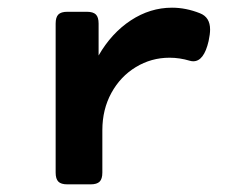

<svg xmlns="http://www.w3.org/2000/svg" viewBox="-20 -482 640 502"><path d="M502.9 -447.3Q529.3 -437 529.3 -404.8Q529.3 -392.6 525.4 -374.5Q513.2 -321.8 485.4 -321.8Q480.5 -321.8 476.1 -323.2Q449.7 -331.1 423.3 -331.1Q375.5 -331.1 335.2 -306.6Q294.9 -282.2 271.2 -239Q247.6 -195.8 247.6 -141.6V-30.8Q247.6 -14.2 240.5 -7.1Q233.4 0 216.8 0H156.2Q139.6 0 132.6 -7.1Q125.5 -14.2 125.5 -30.8V-420.4Q125.5 -437 132.6 -444.1Q139.6 -451.2 156.2 -451.2H207Q223.6 -451.2 230.7 -444.1Q237.8 -437 237.8 -420.4V-336.9Q271.5 -395.5 322 -428.7Q372.6 -461.9 429.7 -461.9Q466.3 -461.9 502.9 -447.3Z"/></svg>

Font: Courier Prime Sans
Style: Bold
Weight: 700
Designer: Alan Dague-Greene
Foundry: Quote-Unquote Apps
Version: Version 3.020